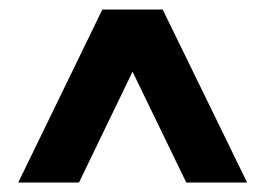

<svg xmlns="http://www.w3.org/2000/svg" viewBox="-20 -743 555 401"><path d="M496.1 -361.8H369.1L256.8 -593.3L145 -361.8H18.1L193.8 -723.1H319.8Z"/></svg>

Font: Aurulent Sans
Style: BoldItalic
Weight: 700
Italic angle: -11°
Version: Version 2007.05.04